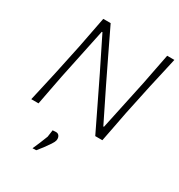

<svg xmlns="http://www.w3.org/2000/svg" viewBox="-225 -864 1211 1297"><g transform="rotate(30 380.0 -215.0)"><path d="M49.5 0Q63.5 -62 76 -117Q88.5 -172 103 -237.5L153 -473Q166 -541 177 -597Q188 -653 199.5 -713H257Q305.5 -612 351 -517.5Q396.5 -423 441 -331.5L563 -84H568L651 -473Q664.5 -540.5 675.2 -597Q686 -653.5 698 -713H754Q740.5 -652.5 728 -596.8Q715.5 -541 700 -473L650 -237.5Q637 -169.5 626.5 -115.2Q616 -61 604 0H548.5Q508 -84 462.5 -177.8Q417 -271.5 363 -383L239.5 -632.5H234.5L151.5 -237Q138 -169 127.8 -114.5Q117.5 -60 106 0ZM222.5 283Q235.5 254.5 247 226.5Q258.5 198.5 272 164Q274 151 275.8 137.2Q277.5 123.5 279.5 110L307.5 108.5Q324.5 109.5 332.2 123.8Q340 138 336 157Q334 168 318.8 191.2Q303.5 214.5 284.5 239.8Q265.5 265 251 282Z"/></g></svg>

Font: Commissioner Loud ExtraLight
Style: Italic
Weight: 200
Italic angle: -12°
Designer: Kostas Bartsokas
Foundry: Kostas Bartsokas
Version: Version 1.000; ttfautohint (v1.8.3)